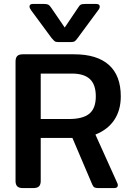

<svg xmlns="http://www.w3.org/2000/svg" viewBox="-20 -956 673 976"><path d="M242 -763 138 -904Q130 -915 130 -923Q130 -936 148 -936H201Q218 -936 225 -932.5Q232 -929 240 -917L309 -816L377 -917Q384 -929 391 -932.5Q398 -936 416 -936H468Q487 -936 487 -923Q487 -913 479 -904L375 -763Q366 -750 359.5 -746Q353 -742 337 -742H280Q264 -742 258.5 -746Q253 -750 242 -763ZM59 -36V-643Q59 -662 67.5 -671Q76 -680 96 -680H357Q473 -680 533.5 -626Q594 -572 594 -466Q594 -396 561 -346.5Q528 -297 465 -272L576 -26Q579 -20 579 -15Q579 0 561 0H479Q466 0 460 -3.5Q454 -7 449 -18L348 -255H187V-36Q187 -18 178.5 -9Q170 0 149 0H96Q76 0 67.5 -9Q59 -18 59 -36ZM331 -351Q401 -351 434 -378Q467 -405 467 -466Q467 -526 437 -554Q407 -582 346 -582H187V-351Z"/></svg>

Font: Mitr
Style: Regular
Weight: 400
Designer: Thanarat Vachiruckul
Foundry: Cadson Demak
Version: Version 1.002